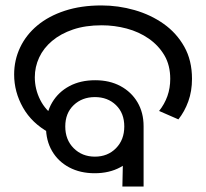

<svg xmlns="http://www.w3.org/2000/svg" viewBox="-20 -686 758 706"><path d="M328 -49Q275 -49 234.5 -70.5Q194 -92 171.5 -130.5Q149 -169 149 -220Q149 -271 172 -309.5Q195 -348 235.5 -369.5Q276 -391 330 -391Q383 -391 423 -369.5Q463 -348 485.5 -310Q508 -272 508 -222Q508 -171 485.5 -132Q463 -93 422.5 -71Q382 -49 328 -49ZM329 -110Q376 -110 406.5 -141Q437 -172 437 -221Q437 -270 406.5 -299.5Q376 -329 329 -329Q282 -329 251 -299.5Q220 -270 220 -221Q220 -172 251 -141Q282 -110 329 -110ZM161 -198Q97 -233 64.5 -290.5Q32 -348 32 -412Q32 -465 54 -511.5Q76 -558 117.5 -592.5Q159 -627 218.5 -646.5Q278 -666 353 -666Q415 -666 474.5 -649Q534 -632 581.5 -598.5Q629 -565 657.5 -514.5Q686 -464 686 -396Q686 -351 672.5 -313.5Q659 -276 636 -247L565 -278Q585 -303 595.5 -332.5Q606 -362 606 -396Q606 -446 584.5 -482.5Q563 -519 527 -544Q491 -569 446 -581Q401 -593 354 -593Q294 -593 248.5 -577.5Q203 -562 171.5 -535.5Q140 -509 124 -474.5Q108 -440 108 -402Q108 -358 128 -318.5Q148 -279 185 -256L161 -198ZM434 -187 508 -222V0H430Z"/></svg>

Font: hexoriya15
Style: Book
Weight: 400
Designer: Jelle Bosma - Monotype Design Team
Foundry: Monotype Imaging Inc.
Version: Version 2.003